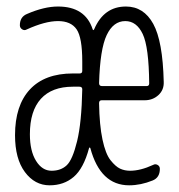

<svg xmlns="http://www.w3.org/2000/svg" viewBox="-20 -550 540 580"><path d="M200.2 -288.1Q136.7 -288.1 103.5 -251.5Q70.3 -214.8 70.3 -144.5Q70.3 -93.8 88.9 -64Q107.4 -34.2 135.7 -34.2Q164.1 -34.2 181.6 -50.8Q199.2 -67.4 212.9 -123.5Q226.6 -179.7 228.5 -280.3Q228.5 -288.1 219.7 -288.1ZM358.4 -486.3Q322.3 -486.3 302.2 -443.8Q282.2 -401.4 279.3 -298.8Q279.3 -290 288.1 -290H422.9Q430.7 -290 430.7 -297.9Q429.7 -408.2 411.1 -447.3Q392.6 -486.3 358.4 -486.3ZM129.9 9.8Q85 9.8 55.2 -30.3Q25.4 -70.3 25.4 -141.6Q25.4 -231.4 70.3 -279.8Q115.2 -328.1 200.2 -328.1H220.7Q228.5 -328.1 228.5 -335.9V-364.3Q228.5 -436.5 211.4 -461.4Q194.3 -486.3 155.3 -486.3Q116.2 -486.3 60.5 -460.9Q53.7 -457 46.9 -461.4Q40 -465.8 40 -473.6Q40 -499 61.5 -507.8Q113.3 -530.3 155.3 -530.3Q237.3 -530.3 259.8 -461.9Q261.7 -456.1 264.6 -461.9Q293.9 -530.3 360.4 -530.3Q414.1 -530.3 442.9 -478Q471.7 -425.8 474.6 -302.7Q475.6 -278.3 458.5 -262.7Q441.4 -247.1 417 -247.1H287.1Q279.3 -247.1 279.3 -238.3Q280.3 -171.9 289.6 -128.4Q298.8 -85 314 -65.9Q329.1 -46.9 342.8 -40.5Q356.4 -34.2 373 -34.2Q404.3 -34.2 442.4 -51.8Q449.2 -55.7 456.1 -51.8Q462.9 -47.9 462.9 -40Q462.9 -13.7 441.4 -4.9Q405.3 9.8 370.1 9.8Q283.2 9.8 252.9 -102.5Q251 -106.4 249 -102.5Q232.4 -41 202.6 -15.6Q172.9 9.8 129.9 9.8Z"/></svg>

Font: Rounded-X Mgen+ 1m light
Style: Regular
Weight: 200
Designer: [Source Han Sans]
Ryoko NISHIZUKA  (kana & ideographs); Paul D. Hunt (Latin, Greek & Cyrillic); Wenlong ZHANG  (bopomofo
Version: Version 1.059.20150602